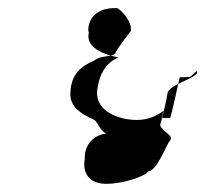

<svg xmlns="http://www.w3.org/2000/svg" viewBox="-20 -484 501 469"><path d="M152 -259C147 -212 205 -196 212 -190C220 -182 227 -162 240 -158C208 -154 186 -130 187 -96C180 -54 205 -34 242 -35C274 -35 331 -50 343 -66C363 -66 386 -130 396 -142C406 -154 366 -168 372 -182C376 -194 388 -244 389 -255C390 -278 468 -294 461 -310C461 -313 444 -294 443 -296C442 -296 420 -295 419 -295C419 -295 397 -196 396 -196H375C375 -196 380 -213 379 -213C363 -201 342 -191 314 -191C270 -191 205 -213 219 -273C229 -336 275 -344 269 -344C269 -344 186 -356 197 -404C192 -416 199 -468 267 -464C281 -455 301 -432 300 -409C291 -396 267 -368 262 -354C256 -344 227 -350 210 -336C177 -322 154 -302 152 -259Z"/></svg>

Font: pokerface
Style: oblique
Weight: 400
Version: Version 1